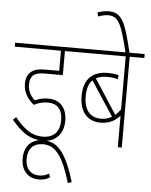

<svg xmlns="http://www.w3.org/2000/svg" viewBox="-80 -937 990 1255"><g transform="rotate(5 415.0 -309.0)"><path d="M240 -251C295 -251 334 -218 334 -142C334 -73 299 -26 223 -26C147 -26 98 -67 39 -138L20 -119C84 -41 142 0 224 0C317 0 361 -63 361 -141C361 -223 318 -277 240 -277C205 -277 178 -270 151 -258C129 -276 104 -311 104 -357C104 -423 141 -438 198 -438H319V-596H416V-622H-10V-596H293V-464H194C117 -464 77 -429 77 -360C77 -301 111 -256 147 -228C178 -245 209 -251 240 -251Z M413 262 438 253C383 76 331 -3 230 -3C152 -3 105 46 105 127C105 208 152 255 222 255C251 255 274 248 295 234L285 211C265 223 246 229 222 229C175 229 131 202 131 126C131 60 168 23 230 23C316 23 364 97 413 262Z M840 -596V-622H406V-596H718V-248C706 -232 695 -219 683 -209L536 -436C556 -447 580 -452 610 -452C635 -452 658 -449 679 -443L683 -469C661 -476 639 -478 610 -478C511 -478 453 -424 453 -313C453 -205 509 -150 591 -150C648 -150 689 -173 718 -207V0H744V-596ZM480 -313C480 -364 492 -399 515 -421L663 -195C642 -182 618 -176 591 -176C525 -176 480 -219 480 -313Z M716 -615H742C693 -821 669 -880 581 -880C554 -880 529 -874 508 -865L516 -840C539 -849 561 -854 582 -854C653 -854 672 -791 716 -615Z"/></g></svg>

Font: Noto Sans Devanagari Condensed Thin
Style: Regular
Weight: 100
Width: 3
Designer: Jelle Bosma - Monotype Design Team
Foundry: Monotype Imaging Inc.
Version: Version 2.004